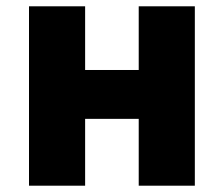

<svg xmlns="http://www.w3.org/2000/svg" viewBox="-20 -589 710 609"><path d="M72 0H250V-212H420V0H598V-569H420V-367H250V-569H72Z"/></svg>

Font: Noto Sans TC Black
Style: Regular
Weight: 900
Designer: Ryoko NISHIZUKA 西塚涼子 (kana, bopomofo & ideographs); Paul D. Hunt (Latin, Greek & Cyrillic); Sandoll Communications 산돌커뮤니
Foundry: Adobe
Version: Version 2.004;hotconv 1.0.118;makeotfexe 2.5.65603